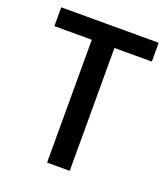

<svg xmlns="http://www.w3.org/2000/svg" viewBox="-119 -710 697 796"><g transform="rotate(20 230.0 -312.5)"><path d="M280 -542V0H180V-542H15V-625H445V-542Z"/></g></svg>

Font: Changa ExtraLight
Style: Regular
Weight: 400
Version: Version 3.002; ttfautohint (v1.8.2)